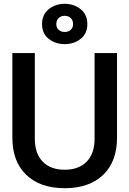

<svg xmlns="http://www.w3.org/2000/svg" viewBox="-20 -979 680 1009"><path d="M45 -256V-700H163V-250Q163 -172 204.5 -129.5Q246 -87 320 -87Q394 -87 435.5 -129.5Q477 -172 477 -250V-700H595V-256Q595 -130 522 -60Q449 10 320 10Q191 10 118 -60Q45 -130 45 -256ZM201 -852Q201 -903 236.5 -931Q272 -959 320 -959Q368 -959 403.5 -931Q439 -903 439 -852Q439 -802 403.5 -774.5Q368 -747 320 -747Q272 -747 236.5 -774.5Q201 -802 201 -852ZM364 -852Q364 -873 351.5 -884.5Q339 -896 320 -896Q301 -896 288.5 -884.5Q276 -873 276 -852Q276 -833 288.5 -822Q301 -811 320 -811Q339 -811 351.5 -822Q364 -833 364 -852Z"/></svg>

Font: Niramit SemiBold
Style: Regular
Weight: 600
Designer: Katatrad Aksorn Co.,Ltd.
Foundry: Cadson Demak Co.,Ltd.
Version: Version 1.001; ttfautohint (v1.6)